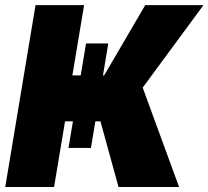

<svg xmlns="http://www.w3.org/2000/svg" viewBox="-20 -748 834 768"><path d="M324.2 -574.2H413.1L343.8 -156.2H253.9ZM1 0 122.1 -727.5H316.4L269.5 -446.3H396.5L561 -727.5H793.9L550.8 -397.5L696.3 0H454.1L381.8 -262.7H240.2L196.3 0Z"/></svg>

Font: Inter 16pt Black
Style: Italic
Weight: 900
Italic angle: -9.3988°
Version: Version 4.001;git-66647c0bb